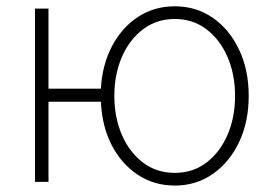

<svg xmlns="http://www.w3.org/2000/svg" viewBox="-20 -573 863 605"><path d="M90.3 0V-545.9H132.8V-293.5H297.9Q302.2 -369.6 333.3 -428.2Q364.3 -486.8 415.3 -520Q466.3 -553.2 530.8 -553.2Q598.1 -553.2 650.6 -516.8Q703.1 -480.5 733.4 -416.5Q763.7 -352.5 763.7 -271Q763.7 -189 733.4 -125.2Q703.1 -61.5 650.6 -24.9Q598.1 11.7 530.8 11.7Q465.8 11.7 414.3 -22.2Q362.8 -56.2 332 -115.7Q301.3 -175.3 297.9 -252.4H132.8V0ZM530.8 -28.3Q587.9 -28.3 630.6 -60.8Q673.3 -93.3 697 -148.2Q720.7 -203.1 720.7 -271Q720.7 -338.4 697 -393.3Q673.3 -448.2 630.6 -480.7Q587.9 -513.2 530.8 -513.2Q473.6 -513.2 430.7 -480.7Q387.7 -448.2 364 -393.3Q340.3 -338.4 340.3 -271Q340.3 -203.1 364 -148.2Q387.7 -93.3 430.4 -60.8Q473.1 -28.3 530.8 -28.3Z"/></svg>

Font: Inter Extra Light
Style: Regular
Weight: 200
Designer: Rasmus Andersson
Foundry: rsms
Version: Version 4.000;git-3c8e0fc